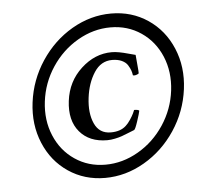

<svg xmlns="http://www.w3.org/2000/svg" viewBox="-44 -617 689 627"><g transform="rotate(-5 301.0 -303.5)"><path d="M333 -444.3Q343.8 -444.3 357.2 -441.9Q370.6 -439.5 387.9 -434.6Q405.3 -429.7 410.2 -428.7Q410.2 -427.7 412.8 -399.4Q415.5 -371.1 415 -368.2Q415 -366.7 409.7 -364.5Q404.3 -362.3 400.4 -362.3Q396.5 -362.3 395.5 -363.3Q394.5 -371.6 391.8 -379.2Q389.2 -386.7 383.1 -396.7Q377 -406.7 363.8 -412.8Q350.6 -418.9 332 -418.9Q295.4 -418.9 273.2 -384.8Q251 -350.6 245.1 -302.7Q238.8 -252.4 254.4 -218Q270 -183.6 307.6 -183.6Q339.4 -183.6 357.4 -200.2Q365.2 -207 373.3 -219.2Q381.3 -231.4 385 -239.3Q388.7 -247.1 389.6 -250Q403.8 -250 406.2 -246.1Q404.8 -237.8 396.2 -211.9Q387.7 -186 383.8 -184.6Q378.4 -182.6 364.7 -177Q351.1 -171.4 342 -168.2Q333 -165 319.3 -162.1Q305.7 -159.2 293.9 -159.2Q235.4 -159.2 203.6 -196.8Q171.9 -234.4 179.7 -297.9Q187.5 -361.3 232.7 -402.8Q277.8 -444.3 333 -444.3ZM142.8 -414.6Q108.9 -363.3 101.6 -302.7Q94.2 -242.2 115.7 -190.9Q137.2 -139.6 181.2 -109.9Q225.1 -80.1 281.2 -80.1Q337.4 -80.1 388.9 -109.9Q440.4 -139.6 474.4 -190.9Q508.3 -242.2 515.6 -302.7Q522.9 -363.3 501.5 -414.6Q480 -465.8 436 -495.6Q392.1 -525.4 335.9 -525.4Q279.8 -525.4 228.3 -495.6Q176.8 -465.8 142.8 -414.6ZM557.6 -303.7Q548.3 -231 507.6 -169.7Q466.8 -108.4 405.3 -72.8Q343.8 -37.1 276.4 -37.1Q209 -37.1 156.2 -72.8Q103.5 -108.4 77.9 -169.9Q52.2 -231.4 61.5 -303.7Q70.8 -376.5 111.3 -437.7Q151.9 -499 213.1 -534.7Q274.4 -570.3 341.8 -570.3Q409.2 -570.3 462.2 -534.7Q515.1 -499 541 -437.5Q566.9 -376 557.6 -303.7Z"/></g></svg>

Font: Crimson
Style: BoldItalic
Weight: 700
Italic angle: -11°
Version: Version 0.8